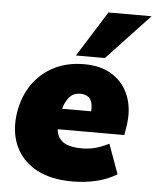

<svg xmlns="http://www.w3.org/2000/svg" viewBox="-54 -811 709 870"><g transform="rotate(5 300.0 -376.5)"><path d="M307 12Q206 12 140 -25.5Q74 -63 46 -128.5Q18 -194 31 -278Q43 -352 81 -406.5Q119 -461 178.5 -491.5Q238 -522 315 -522Q395 -522 447 -487Q499 -452 521 -392Q543 -332 530 -255L524 -218H221Q224 -181 251.5 -161Q279 -141 338 -141Q369 -141 397.5 -148.5Q426 -156 460 -173L509 -38Q466 -12 415 0Q364 12 307 12ZM310 -387Q278 -387 259.5 -365.5Q241 -344 233 -312H365Q368 -351 353 -369Q338 -387 310 -387ZM274 -558 404 -765H600L406 -558Z"/></g></svg>

Font: Mulish ExtraBlack
Style: Italic
Weight: 1000
Italic angle: -9°
Designer: Vernon Adams
Foundry: Vernon Adams
Version: Version 3.603; ttfautohint (v1.8.3)